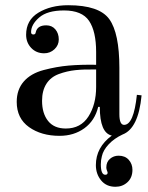

<svg xmlns="http://www.w3.org/2000/svg" viewBox="-20 -500 565 735"><path d="M241 -480Q360 -480 398.5 -426.5Q437 -373 437 -240V-63Q437 -22 455 -22Q492 -22 504 -137L522 -135Q510 -8 449 15Q417 30 396 52.5Q375 75 370 98Q366 113 366 129Q366 169 383 169Q392 169 392 161Q392 159 389.5 153Q387 147 387 141Q387 120 401 108Q415 96 434 96Q459 96 473 112Q487 128 487 150Q487 180 468 197.5Q449 215 422 215Q387 215 367 190.5Q347 166 347 132Q347 64 408 19Q362 9 362 -91H356Q343 -38 303 -9Q263 20 208 20Q138 20 91 -13.5Q44 -47 44 -110Q44 -157 71 -188Q98 -219 147.5 -232Q197 -245 243 -249Q289 -253 348 -252V-301Q348 -380 321 -420Q294 -460 225 -460Q161 -460 130 -433Q99 -406 99 -377Q99 -368 108 -368Q116 -368 117 -377Q123 -403 157 -403Q179 -403 192 -387.5Q205 -372 205 -349Q205 -327 188.5 -311.5Q172 -296 149 -296Q119 -296 99.5 -316.5Q80 -337 80 -367Q80 -423 127 -451.5Q174 -480 241 -480ZM348 -167V-234Q302 -235 269 -231.5Q236 -228 205 -216.5Q174 -205 157.5 -179Q141 -153 141 -114Q141 -66 164 -37Q187 -8 232 -8Q289 -8 318.5 -54Q348 -100 348 -167Z"/></svg>

Font: Elsie Swash Caps
Style: Regular
Weight: 400
Designer: Alejandro Inler
Foundry: Alejandro Inler
Version: 1.001